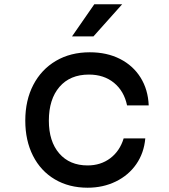

<svg xmlns="http://www.w3.org/2000/svg" viewBox="-20 -860 790 896"><path d="M98 -297Q98 -392 135.5 -464Q173 -536 241 -576Q309 -616 399 -616Q479 -616 540 -585Q601 -554 636 -498Q671 -442 674 -368H573Q559 -435 512 -473.5Q465 -512 395 -512Q307 -512 257.5 -454.5Q208 -397 208 -297Q208 -200 256.5 -144Q305 -88 389 -88Q450 -88 494.5 -121.5Q539 -155 557 -214H658Q652 -146 616 -94Q580 -42 520.5 -13Q461 16 389 16Q302 16 236 -23Q170 -62 134 -133Q98 -204 98 -297ZM420 -840H550L416 -690H316Z"/></svg>

Font: Martian Mono Custom sWd Rg
Style: Regular
Weight: 400
Width: 6
Monospace: yes
Designer: Alex Havermale
Foundry: Evil Martians
Version: Version 1.000